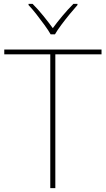

<svg xmlns="http://www.w3.org/2000/svg" viewBox="-20 -969 545 989"><path d="M265 0H239V-689H2V-714H503V-689H265ZM241 -792Q229 -813 209 -840.5Q189 -868 167.5 -895.5Q146 -923 127 -943V-949H148Q176 -921 203.5 -887Q231 -853 252 -824Q273 -853 301.5 -887Q330 -921 358 -949H379V-943Q361 -923 338.5 -895.5Q316 -868 295.5 -840.5Q275 -813 263 -792Z"/></svg>

Font: Noto Sans Khmer Thin
Style: Regular
Weight: 250
Version: Version 2.003